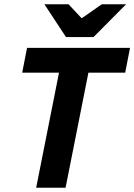

<svg xmlns="http://www.w3.org/2000/svg" viewBox="-20 -875 626 895"><path d="M148.6 0 255 -536.2H83.5L106 -651.8H586.1L563.6 -536.2H392.1L285.7 0ZM287.7 -702.1 187 -855.1H299.4L359.1 -791.4H363.1L454.6 -855.1H567.7L415.9 -702.1Z"/></svg>

Font: Source Sans 3 VF
Style: Italic
Weight: 200
Italic angle: -11°
Designer: Paul D. Hunt
Foundry: Adobe Systems Incorporated
Version: Version 3.042;hotconv 1.0.118;makeotfexe 2.5.65603